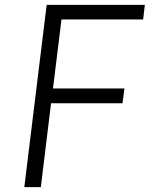

<svg xmlns="http://www.w3.org/2000/svg" viewBox="-20 -770 616 790"><path d="M569 -690H233L198 -406H492L484 -345H190L148 0H80L172 -750H576Z"/></svg>

Font: Orkney Light
Style: LightItalic
Weight: 300
Designer: Samuel Oakes and Alfredo Marco Pradil
Foundry: Alfredo Marco Pradil
Version: 1.0; ttfautohint (v1.5)